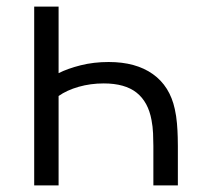

<svg xmlns="http://www.w3.org/2000/svg" viewBox="-20 -560 597 580"><path d="M83.3 -540H157V-339Q184.2 -352.8 223.7 -362.8Q263.2 -372.7 308.3 -372.7Q390.3 -372.7 441.7 -336.2Q493 -299.7 508 -230.7Q512.7 -209.8 514.6 -187Q516.5 -164.2 516.9 -145.6Q517.3 -127 517.3 -119V0H443.3V-119Q443.3 -136 442.4 -157Q441.5 -178 437.7 -197.3Q427.7 -252.2 392.6 -280.1Q357.5 -308 293.3 -308Q253.5 -308 217.7 -297.8Q181.8 -287.5 157 -270V0H83.3Z"/></svg>

Font: Manrope Variable Light
Style: Regular
Weight: 200
Designer: Mikhail Sharanda
Foundry: Mikhail Sharanda
Version: Version 4.505